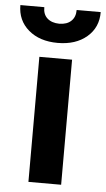

<svg xmlns="http://www.w3.org/2000/svg" viewBox="-91 -773 445 808"><g transform="rotate(5 131.5 -369.0)"><path d="M198.7 0H60.5V-528.3H198.7ZM301.3 -738.3Q301.8 -673.3 254.9 -633.3Q208 -593.3 131.8 -593.3Q55.7 -593.3 8.8 -633.3Q-38.1 -673.3 -38.1 -738.3H63Q62.5 -708 81.1 -691.4Q99.6 -674.8 131.8 -674.3Q164.1 -674.8 181.6 -691.4Q199.7 -708 199.7 -738.3Z"/></g></svg>

Font: RobotoCondensed-Bold
Style: Bold
Weight: 700
Designer: Google
Version: Version 2.001240; 2014